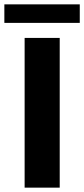

<svg xmlns="http://www.w3.org/2000/svg" viewBox="-29 -861 386 881"><path d="M84 0V-687H245V0ZM-9 -756V-841H337V-756Z"/></svg>

Font: Archivo SemiExpanded
Style: Bold
Weight: 700
Width: 6
Designer: Hector Gatti
Foundry: Omnibus-Type
Version: Version 2.001